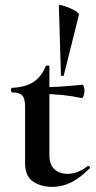

<svg xmlns="http://www.w3.org/2000/svg" viewBox="-20 -718 376 750"><path d="M78 -80V-302Q78 -333 67 -345Q56 -357 27 -357Q26 -357 24.5 -360Q23 -363 23 -366Q23 -370 24 -372.5Q25 -375 27 -375Q78 -377 109.5 -397Q141 -417 158 -458Q160 -462 166.5 -462Q173 -462 173 -458V-113Q173 -75 192.5 -57Q212 -39 244 -39Q284 -39 322 -69L324 -70Q328 -70 330.5 -66Q333 -62 330 -60Q293 -23 258 -5.5Q223 12 184 12Q140 12 109 -9Q78 -30 78 -80ZM138 -351V-377Q203 -377 303 -387Q305 -387 307.5 -379.5Q310 -372 310 -363Q310 -353 306.5 -343.5Q303 -334 299 -335Q226 -351 138 -351ZM288 -659 229 -423Q228 -421 223 -421.5Q218 -422 218 -424L210 -696Q210 -701 231 -694.5Q252 -688 271 -677.5Q290 -667 288 -659Z"/></svg>

Font: Cormorant Infant
Style: Bold
Weight: 700
Designer: Christian Thalmann (Catharsis Fonts)
Foundry: Catharsis Fonts
Version: Version 4.000